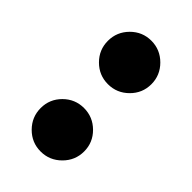

<svg xmlns="http://www.w3.org/2000/svg" viewBox="-183 -647 712 712"><g transform="rotate(45 173.0 -290.5)"><path d="M253.4 -386.5Q219.7 -353 172.9 -353Q126 -353 92.5 -386.5Q59.1 -419.9 59.1 -466.8Q59.1 -513.7 92.5 -547.4Q126 -581.1 172.9 -581.1Q219.7 -581.1 253.4 -547.4Q287.1 -513.7 287.1 -466.8Q287.1 -419.9 253.4 -386.5ZM253.4 -33.7Q219.7 0 172.9 0Q126 0 92.5 -33.7Q59.1 -67.4 59.1 -114.3Q59.1 -161.1 92.5 -194.6Q126 -228 172.9 -228Q219.7 -228 253.4 -194.6Q287.1 -161.1 287.1 -114.3Q287.1 -67.4 253.4 -33.7Z"/></g></svg>

Font: Sahel Black FD-WOL
Style: Black-FD-WOL
Weight: 900
Foundry: Saber Rastikerdar (saber.rastikerdar@gmail.com)
Version: Version 2.0.2